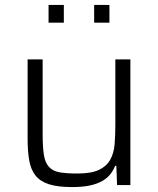

<svg xmlns="http://www.w3.org/2000/svg" viewBox="-20 -751 641 779"><path d="M92 0ZM455 0 452 -78H447Q440 -60 428 -44.5Q416 -29 395.5 -17Q375 -5 345 1.5Q315 8 272 8Q214 8 178.5 -3.5Q143 -15 124 -39Q105 -63 98.5 -100.5Q92 -138 92 -190V-510H153V-209Q153 -155 158 -123Q163 -91 178.5 -74Q194 -57 221.5 -52Q249 -47 294 -47Q350 -47 381 -61.5Q412 -76 427 -102.5Q442 -129 445 -165.5Q448 -202 448 -246V-510H509V0ZM177 -659V-731H239V-659ZM362 -659V-731H424V-659Z"/></svg>

Font: Azeri Sans Light
Style: Regular
Weight: 300
Designer: Hector Gatti & Omnibus-Type (original fonts) / Cristiano Sobral (main changes and remastering)
Version: Version 1.000; ttfautohint (v1.6)